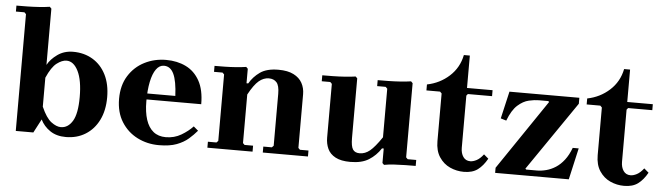

<svg xmlns="http://www.w3.org/2000/svg" viewBox="-47 -926 3894 1122"><g transform="rotate(5 1900.0 -365.0)"><path d="M364 -490Q429 -490 479 -460Q529 -430 557 -374.5Q585 -319 585 -242Q585 -165 557 -108.5Q529 -52 479 -21Q429 10 364 10Q309 10 271.5 -15.5Q234 -41 215 -80L173 0H70V-685L60 -695H10V-730Q36 -730 72 -730.5Q108 -731 143.5 -733.5Q179 -736 205 -740L215 -730V-400Q234 -435 273 -462.5Q312 -490 364 -490ZM330 -45Q372 -45 398.5 -88.5Q425 -132 425 -230Q425 -328 398.5 -381.5Q372 -435 330 -435Q304 -435 273.5 -412Q243 -389 215 -325V-155Q243 -91 273.5 -68Q304 -45 330 -45Z M946 -40Q996 -40 1036.5 -64Q1077 -88 1104 -117L1131 -94Q1110 -69 1082.5 -45Q1055 -21 1014 -5.5Q973 10 910 10Q841 10 783 -19.5Q725 -49 690 -105Q655 -161 655 -240Q655 -319 690 -375Q725 -431 783 -460.5Q841 -490 910 -490Q975 -490 1026 -465Q1077 -440 1106.5 -387Q1136 -334 1136 -250H780V-285H981Q977 -372 957.5 -413.5Q938 -455 900 -455Q873 -455 854 -428.5Q835 -402 825 -353.5Q815 -305 815 -240Q815 -176 829.5 -131.5Q844 -87 873 -63.5Q902 -40 946 -40Z M1724 -45 1734 -35H1784V0H1519V-35H1569L1579 -45V-350Q1579 -398 1562.5 -416.5Q1546 -435 1517 -435Q1486 -435 1458.5 -412Q1431 -389 1399 -330V-45L1409 -35H1459V0H1194V-35H1244L1254 -45V-435L1244 -445H1194V-480Q1220 -480 1253.5 -480.5Q1287 -481 1320 -483.5Q1353 -486 1379 -490L1389 -480V-395H1399Q1422 -435 1461 -462.5Q1500 -490 1569 -490Q1623 -490 1657.5 -472.5Q1692 -455 1708 -425.5Q1724 -396 1724 -360Z M2356 -45 2366 -35H2416V0Q2390 0 2356.5 0.5Q2323 1 2290 3Q2257 5 2231 10L2221 0V-85H2211Q2183 -42 2141.5 -16Q2100 10 2033 10Q1978 10 1945.5 -7.5Q1913 -25 1899.5 -54.5Q1886 -84 1886 -120V-435L1876 -445H1826V-480Q1852 -480 1888 -480.5Q1924 -481 1959.5 -483.5Q1995 -486 2021 -490L2031 -480V-130Q2031 -82 2043 -63.5Q2055 -45 2083 -45Q2115 -45 2143 -68Q2171 -91 2211 -150V-435L2201 -445H2151V-480Q2177 -480 2213 -480.5Q2249 -481 2284.5 -483.5Q2320 -486 2346 -490L2356 -480Z M2808 -102 2835 -79Q2811 -36 2780 -13Q2749 10 2699 10Q2656 10 2617.5 -7.5Q2579 -25 2554.5 -62Q2530 -99 2530 -155V-435L2520 -445H2440V-480Q2515 -495 2570 -545Q2625 -595 2640 -670H2675V-480H2825V-445H2683L2675 -435V-129Q2675 -97 2689.5 -76Q2704 -55 2731 -55Q2748 -55 2768 -65.5Q2788 -76 2808 -102Z M3321 -185H3356L3314 0H2882V-30L3160 -440L3155 -445H3099Q3074 -445 3041 -437.5Q3008 -430 2976 -401.5Q2944 -373 2920 -310L2887 -320L2924 -480H3334V-445L3056 -40L3061 -35H3123Q3150 -35 3178.5 -42.5Q3207 -50 3233.5 -67Q3260 -84 3282.5 -113Q3305 -142 3321 -185Z M3748 -102 3775 -79Q3751 -36 3720 -13Q3689 10 3639 10Q3596 10 3557.5 -7.5Q3519 -25 3494.5 -62Q3470 -99 3470 -155V-435L3460 -445H3380V-480Q3455 -495 3510 -545Q3565 -595 3580 -670H3615V-480H3765V-445H3623L3615 -435V-129Q3615 -97 3629.5 -76Q3644 -55 3671 -55Q3688 -55 3708 -65.5Q3728 -76 3748 -102Z"/></g></svg>

Font: Brygada 1918
Style: Regular
Weight: 400
Designer: Mateusz Machalski | Borys Kosmynka | Przemek Hoffer
Foundry: NIEPODLEGLA 2018
Version: Version 3.006